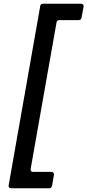

<svg xmlns="http://www.w3.org/2000/svg" viewBox="-20 -892 465 1022"><path d="M39 110Q32 110 28.5 105.5Q25 101 26 95L194 -859Q195 -872 209 -872H412Q419 -872 422.5 -867.5Q426 -863 425 -857L414 -798Q412 -785 399 -785H296Q283 -785 281 -773L143 8V10Q143 23 156 23H254Q261 23 264.5 27.5Q268 32 267 39L257 97Q254 110 242 110Z"/></svg>

Font: Open Sauce Two SemiBold Italic
Style: Regular
Weight: 600
Italic angle: -10°
Designer: Alfredo Marco Pradil
Foundry: Creative Sauce Fz LLC
Version: Version 1.477